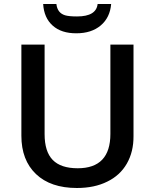

<svg xmlns="http://www.w3.org/2000/svg" viewBox="-20 -939 782 969"><path d="M653.8 -713.9V-252Q654.3 -172.9 620.1 -113.3Q585.9 -53.7 521.5 -22.5Q457 9.8 368.2 9.8Q235.4 9.8 161.6 -60.5Q87.9 -130.9 87.9 -253.9V-713.9H205.1V-262.2Q205.1 -173.8 246.1 -131.8Q287.1 -89.8 372.1 -89.8Q537.1 -89.8 537.1 -263.2V-713.9ZM368.7 -856Q465.8 -856 472.7 -918.9H541Q535.2 -850.1 488.3 -810.5Q441.4 -771 365.7 -771Q290 -770.5 246.1 -809.6Q202.1 -848.6 197.8 -918.9H264.6Q269.5 -873.5 308.6 -861.8Q328.1 -856 368.7 -856Z"/></svg>

Font: OpenSans-Semibold
Style: Regular
Weight: 600
Foundry: Ascender Corporation
Version: Version 1.10